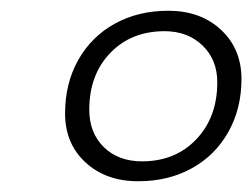

<svg xmlns="http://www.w3.org/2000/svg" viewBox="-20 -730 469 357"><path d="M101 -519Q101 -575 125.5 -618.5Q150 -662 193.5 -686Q237 -710 293 -710Q353 -710 391 -674.5Q429 -639 429 -583Q429 -528 404.5 -484.5Q380 -441 336.5 -417Q293 -393 237 -393Q177 -393 139 -428Q101 -463 101 -519ZM384 -577Q384 -619 356.5 -645.5Q329 -672 286 -672Q224 -672 185 -631.5Q146 -591 146 -526Q146 -483 173 -456.5Q200 -430 244 -430Q306 -430 345 -471Q384 -512 384 -577Z"/></svg>

Font: Fahkwang
Style: Italic
Weight: 400
Italic angle: -10°
Version: Version 1.000; ttfautohint (v1.6)